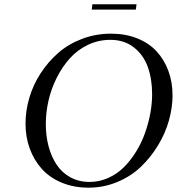

<svg xmlns="http://www.w3.org/2000/svg" viewBox="-20 -868 825 896"><path d="M99.1 -291Q99.1 -351.1 116.7 -411.1Q134.3 -471.2 168.9 -524.9Q203.6 -578.6 251 -620.4Q298.3 -662.1 362.5 -686.5Q426.8 -710.9 498 -710.9Q565.4 -710.9 620.4 -689Q675.3 -667 710.9 -628.2Q746.6 -589.4 765.9 -536.9Q785.2 -484.4 785.2 -422.9Q785.2 -365.7 768.3 -305.7Q751.5 -245.6 717.5 -189.7Q683.6 -133.8 637.5 -89.6Q591.3 -45.4 527.6 -18.8Q463.9 7.8 393.1 7.8Q324.7 7.8 268.6 -15.4Q212.4 -38.6 175.8 -79.1Q139.2 -119.6 119.1 -173.8Q99.1 -228 99.1 -291ZM193.8 -289.1Q193.8 -233.9 206.5 -185.8Q219.2 -137.7 243.9 -100.1Q268.6 -62.5 308.1 -40.8Q347.7 -19 397.9 -19Q443.8 -19 485.1 -37.6Q526.4 -56.2 557.9 -87.4Q589.4 -118.7 614.7 -159.7Q640.1 -200.7 656.5 -246.6Q672.9 -292.5 681.4 -338.9Q689.9 -385.3 689.9 -428.2Q689.9 -499.5 669.7 -555.7Q649.4 -611.8 604.5 -647Q559.6 -682.1 495.1 -682.1Q439.5 -682.1 390.4 -658.7Q341.3 -635.3 305.9 -595.7Q270.5 -556.2 244.9 -505.4Q219.2 -454.6 206.5 -399.2Q193.8 -343.8 193.8 -289.1ZM408.2 -823.2 411.1 -848.1H617.2L613.8 -823.2Z"/></svg>

Font: Dehuti
Style: Bold-Italic
Weight: 700
Version: Version 1.2